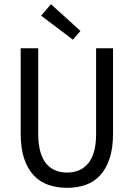

<svg xmlns="http://www.w3.org/2000/svg" viewBox="-20 -887 640 919"><path d="M301 12Q253 12 212 -2Q171 -16 141.5 -47.5Q112 -79 95.5 -128Q79 -177 79 -248V-656H163V-246Q163 -195 173.5 -159.5Q184 -124 202.5 -102.5Q221 -81 246 -71Q271 -61 301 -61Q331 -61 356 -71Q381 -81 400 -102.5Q419 -124 429.5 -159.5Q440 -195 440 -246V-656H521V-248Q521 -177 504.5 -128Q488 -79 459 -47.5Q430 -16 389.5 -2Q349 12 301 12ZM329 -697 177 -812 224 -867 365 -739Z"/></svg>

Font: Source Code Pro
Style: Regular
Weight: 400
Monospace: yes
Designer: Paul D. Hunt, Teo Tuominen
Foundry: Adobe Systems Incorporated
Version: Version 2.030;PS 1.000;hotconv 16.6.51;makeotf.lib2.5.65220